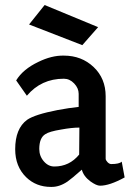

<svg xmlns="http://www.w3.org/2000/svg" viewBox="-20 -735 530 771"><path d="M374 -626 159.2 -714.8 96.7 -636.7 310.5 -553.7ZM298.8 -222.7Q268.6 -222.7 225.6 -214.8Q177.7 -207 162.1 -196.3Q137.7 -181.6 137.7 -136.7Q137.7 -108.4 155.8 -87.4Q173.8 -66.4 198.2 -66.4Q258.8 -66.4 297.9 -114.3ZM308.6 -53.7Q266.6 -16.6 251 -5.9Q217.8 16.6 184.6 15.6Q125 15.6 85 -23.4Q41 -66.4 41 -135.7Q41 -218.8 88.9 -253.9Q120.1 -275.4 210.9 -293Q257.8 -301.8 295.9 -305.7V-358.4Q295.9 -380.9 277.8 -399.9Q259.8 -418.9 236.3 -418.9Q145.5 -418.9 87.9 -350.6L44.9 -412.1Q72.3 -457 133.8 -486.3Q187.5 -512.7 236.3 -511.7Q307.6 -511.7 356 -465.8Q404.3 -419.9 404.3 -348.6V-97.7Q404.3 -91.8 411.6 -84Q418.9 -76.2 426.8 -76.2Q459 -76.2 468.8 -85.9L480.5 -22.5Q419.9 10.7 381.8 10.7Q367.2 10.7 342.8 -6.8Q315.4 -27.3 308.6 -53.7Z"/></svg>

Font: Puritan
Style: Bold
Weight: 700
Version: 2.1